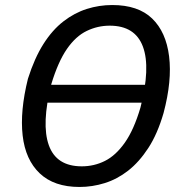

<svg xmlns="http://www.w3.org/2000/svg" viewBox="-20 -734 728 763"><path d="M145 -326 156 -397H592L581 -326ZM296 9Q195 9 138 -45Q81 -99 70 -195.5Q59 -292 91 -421Q117 -503 152.5 -559Q188 -615 232 -649Q276 -683 325 -698.5Q374 -714 426 -714Q529 -714 584.5 -660.5Q640 -607 652 -510Q664 -413 630 -285Q606 -202 569.5 -146Q533 -90 489.5 -56Q446 -22 396.5 -6.5Q347 9 296 9ZM305 -73Q354 -73 397 -94.5Q440 -116 476 -167Q512 -218 538 -306Q579 -465 548 -548.5Q517 -632 416 -632Q368 -632 324.5 -611Q281 -590 246 -539.5Q211 -489 184 -400Q144 -241 174 -157Q204 -73 305 -73Z"/></svg>

Font: Nunito Sans 7pt Condensed Medium
Style: Italic
Weight: 500
Width: 3
Italic angle: -9°
Designer: Vernon Adams
Foundry: Vernon Adams
Version: Version 3.101;gftools[0.9.27]